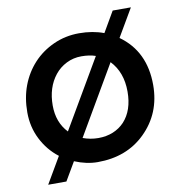

<svg xmlns="http://www.w3.org/2000/svg" viewBox="-90 -829 929 994"><g transform="rotate(-10 375.0 -332.0)"><path d="M356.4 12.2Q297.9 12.2 235.4 -13.7L178.7 83H83L163.6 -54.7Q107.4 -97.7 74.5 -162.6Q41.5 -227.5 41.5 -304.2Q41.5 -380.9 65.4 -444.3Q89.4 -507.8 133.8 -556.2Q178.2 -604.5 241.2 -633.1Q304.2 -661.6 376 -661.6Q447.8 -661.6 505.9 -639.6L568.4 -747.1H664.1L578.6 -601.1Q708 -508.8 708 -331.5Q708 -182.1 606.4 -83Q509.3 12.2 356.4 12.2ZM441.9 -530.8Q409.7 -542 367.2 -542Q324.7 -542 288.3 -523.7Q252 -505.4 227.5 -474.6Q177.2 -411.6 177.2 -316.4Q177.2 -228 231.4 -170.9ZM300.3 -124.5Q339.8 -109.9 381.6 -109.9Q423.3 -109.9 458.3 -124Q493.2 -138.2 518.6 -165Q571.3 -222.2 571.3 -320.8Q571.3 -422.9 511.2 -485.8Z"/></g></svg>

Font: Hammersmith One
Style: Regular
Weight: 400
Designer: Nicole Fally
Foundry: Nicole Fally
Version: Version 1.003